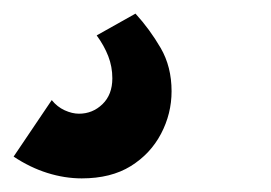

<svg xmlns="http://www.w3.org/2000/svg" viewBox="-63 -52 398 282"><path d="M57 210Q32 210 6.5 202Q-19 194 -43 178L13 95Q21 105 32 110Q43 115 53 115Q73 115 87.5 101Q102 87 102 63Q102 46 96 30.5Q90 15 79 0L136 -32Q157 -9 173 18.5Q189 46 189 82Q189 115 173.5 144.5Q158 174 129 192Q100 210 57 210Z"/></svg>

Font: Raleway Thin ExtraBold
Style: Italic
Weight: 800
Italic angle: -12°
Version: Version 4.026